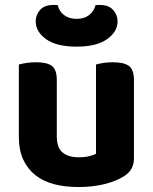

<svg xmlns="http://www.w3.org/2000/svg" viewBox="-20 -739 616 774"><path d="M520 -100Q520 -53 479 -28Q447 -8 400 3.5Q353 15 296 15Q242 15 198 3.5Q154 -8 122.5 -33Q91 -58 73.5 -96Q56 -134 56 -188V-479Q67 -482 85 -485Q103 -488 125 -488Q170 -488 189.5 -473Q209 -458 209 -416V-189Q209 -144 232 -124.5Q255 -105 297 -105Q323 -105 340.5 -109.5Q358 -114 367 -119V-479Q377 -482 395 -485Q413 -488 435 -488Q480 -488 500 -473Q520 -458 520 -416ZM289 -663Q320 -663 339.5 -678.5Q359 -694 365 -718Q370 -719 374 -719Q378 -719 383 -719Q418 -719 436 -699Q454 -679 454 -653Q454 -611 411.5 -581Q369 -551 289 -551Q208 -551 166 -581Q124 -611 124 -653Q124 -679 141.5 -699Q159 -719 195 -719Q200 -719 204 -719Q208 -719 213 -718Q218 -694 238 -678.5Q258 -663 289 -663Z"/></svg>

Font: Baloo Thambi 2
Style: Bold
Weight: 700
Designer: Aadarsh Rajan and Ek Type
Foundry: Ek Type
Version: Version 1.640;hotconv 1.0.111;makeotfexe 2.5.65597; ttfautoh